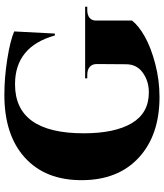

<svg xmlns="http://www.w3.org/2000/svg" viewBox="46 -800 768 901"><g transform="rotate(-90 430.5 -350.0)"><path d="M849 -325H834Q809 -325 796 -313.5Q783 -302 784 -280V-115Q759 -83 708 -54.5Q657 -26 581 -6Q505 14 425 14Q246 14 140.5 -83.5Q35 -181 35 -352Q35 -522 141 -618Q247 -714 435 -714Q516 -714 602 -700.5Q688 -687 733 -668L723 -477H714Q662 -664 485 -664Q255 -664 255 -342Q255 -196 302.5 -116Q350 -36 447 -36Q500 -36 539.5 -64.5Q579 -93 579 -143L580 -280Q580 -302 566.5 -313.5Q553 -325 529 -325H513V-335H849Z"/></g></svg>

Font: Cinzel Decorative Black
Style: Regular
Weight: 900
Designer: Natanael Gama
Version: Version 1.001;PS 001.001;hotconv 1.0.56;makeotf.lib2.0.21325